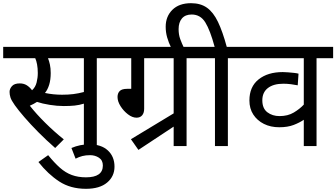

<svg xmlns="http://www.w3.org/2000/svg" viewBox="-20 -916 2109 1204"><path d="M587 -551V0H506V-266Q477 -257 448 -254Q419 -251 380 -251Q338 -251 291.5 -258.5Q245 -266 212 -277Q192 -264 167 -253Q208 -201 263.5 -146Q319 -91 380 -42L326 12Q270 -37 220.5 -87Q171 -137 133 -181Q95 -225 73 -256Q51 -287 45.5 -305Q40 -323 40 -340Q40 -359 55 -376Q70 -393 104 -393Q129 -393 147.5 -381.5Q166 -370 181 -350Q202 -369 209.5 -398.5Q217 -428 217 -458Q217 -488 212.5 -512Q208 -536 201 -551H0V-622H691V-551ZM369 -322Q408 -322 440 -326Q472 -330 506 -339V-551H281Q288 -534 293 -511Q298 -488 298 -458Q298 -416 288.5 -385Q279 -354 262 -333Q314 -322 369 -322Z M428 12Q482 -11 540 -11Q615 -11 656.5 27.5Q698 66 698 129Q698 190 651.5 229Q605 268 519 268Q422 268 351.5 222Q281 176 221 100L282 57Q321 105 356 136Q391 167 430.5 181.5Q470 196 519 196Q625 196 625 122Q625 89 600.5 73Q576 57 545 57Q518 57 496.5 62.5Q475 68 454 79Z M848 24 801 -43 1069 -205V-551H884V-234Q884 -208 871.5 -193Q859 -178 836 -178Q810 -178 782.5 -199Q755 -220 736 -250Q717 -280 717 -308Q717 -331 730.5 -345Q744 -359 778 -359H803V-551H676V-622H1254V-551H1150V0H1069V-122Z M1054 -615Q1037 -650 1028 -682Q1019 -714 1019 -748Q1019 -813 1061 -854.5Q1103 -896 1178 -896Q1238 -896 1278 -867.5Q1318 -839 1347 -778.5Q1376 -718 1402 -622H1512V-551H1409V0H1328V-551H1239V-622H1326Q1298 -726 1267.5 -775.5Q1237 -825 1182 -825Q1142 -825 1121 -800.5Q1100 -776 1100 -733Q1100 -699 1110 -671.5Q1120 -644 1134 -615Z M2069 -551H1965V0H1885V-165Q1859 -147 1821.5 -132.5Q1784 -118 1731 -118Q1677 -118 1635 -139Q1593 -160 1568.5 -197.5Q1544 -235 1544 -286Q1544 -372 1601.5 -418Q1659 -464 1753 -464Q1766 -464 1785.5 -462.5Q1805 -461 1823.5 -459Q1842 -457 1852 -454L1847 -381Q1828 -385 1804 -388Q1780 -391 1757 -391Q1695 -391 1660 -364Q1625 -337 1625 -287Q1625 -236 1656.5 -212Q1688 -188 1733 -188Q1785 -188 1822.5 -210.5Q1860 -233 1885 -260V-551H1498V-622H2069Z"/></svg>

Font: Noto Sans
Style: Italic
Weight: 400
Italic angle: -12°
Designer: Monotype Design Team
Foundry: Monotype Imaging Inc.
Version: Version 2.013; ttfautohint (v1.8.4.7-5d5b)